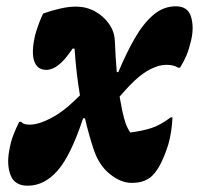

<svg xmlns="http://www.w3.org/2000/svg" viewBox="-20 -571 640 610"><path d="M117 -528Q145 -538 172 -544Q199 -550 221 -550Q254 -550 281.5 -535Q309 -520 326.5 -495Q344 -470 345 -439Q347 -388 351 -342H356Q381 -402 408 -449Q435 -496 467 -523.5Q499 -551 539 -551Q577 -551 587 -517.5Q597 -484 587 -442Q580 -413 572.5 -395Q565 -377 552 -356H546Q532 -365 509 -365Q502 -365 492.5 -363.5Q483 -362 471 -357Q447 -348 421.5 -327Q396 -306 360 -264Q364 -241 368 -221Q374 -194 379 -179.5Q384 -165 394 -150Q432 -155 460.5 -164Q489 -173 522 -198H528Q526 -152 515 -113Q505 -81 492.5 -55Q480 -29 464 -13Q454 -3 438 3.5Q422 10 398 10Q364 10 329 -18Q294 -46 277 -98Q261 -147 250 -195H244Q205 -77 163 -29Q121 19 68 19Q27 19 14 -13.5Q1 -46 9 -91Q14 -120 22 -141Q30 -162 41 -184H47Q53 -178 60 -176.5Q67 -175 74 -175Q91 -175 111 -182Q139 -192 167 -210.5Q195 -229 234 -268Q222 -339 217 -416L211 -417Q186 -380 166 -364.5Q146 -349 127 -349Q98 -349 88.5 -377.5Q79 -406 92 -461Q96 -475 102 -492Q108 -509 117 -528Z"/></svg>

Font: Recursive Sn Csl St XBd
Style: Italic
Weight: 800
Italic angle: -15°
Version: Version 1.079;hotconv 1.0.112;makeotfexe 2.5.65598; ttfautoh